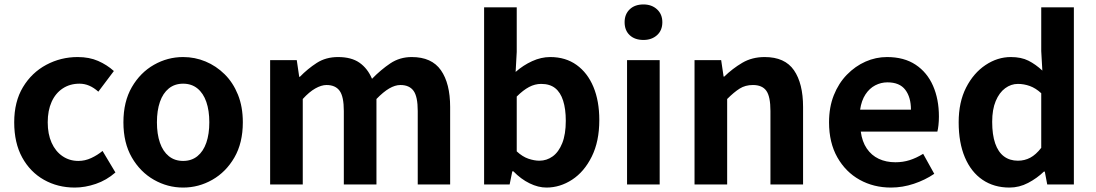

<svg xmlns="http://www.w3.org/2000/svg" viewBox="-20 -831 4936 865"><path d="M317 14Q240 14 178 -21Q116 -56 80 -121.5Q44 -187 44 -280Q44 -373 83.5 -438.5Q123 -504 188.5 -539Q254 -574 330 -574Q382 -574 422 -556.5Q462 -539 493 -511L423 -418Q403 -436 382 -445Q361 -454 338 -454Q295 -454 262.5 -432.5Q230 -411 212.5 -372Q195 -333 195 -280Q195 -227 212.5 -188Q230 -149 261.5 -127.5Q293 -106 333 -106Q363 -106 391 -119Q419 -132 442 -151L500 -54Q460 -19 411.5 -2.5Q363 14 317 14Z M805 14Q735 14 673.5 -21Q612 -56 574 -121.5Q536 -187 536 -280Q536 -373 574 -438.5Q612 -504 673.5 -539Q735 -574 805 -574Q858 -574 906 -554Q954 -534 992 -496.5Q1030 -459 1052 -404.5Q1074 -350 1074 -280Q1074 -187 1036 -121.5Q998 -56 936.5 -21Q875 14 805 14ZM805 -106Q843 -106 869.5 -127.5Q896 -149 909.5 -188Q923 -227 923 -280Q923 -333 909.5 -372Q896 -411 869.5 -432.5Q843 -454 805 -454Q767 -454 740.5 -432.5Q714 -411 700.5 -372Q687 -333 687 -280Q687 -227 700.5 -188Q714 -149 740.5 -127.5Q767 -106 805 -106Z M1197 0V-560H1317L1328 -485H1331Q1366 -521 1407 -547.5Q1448 -574 1503 -574Q1563 -574 1599.5 -548.5Q1636 -523 1656 -476Q1696 -517 1738.5 -545.5Q1781 -574 1835 -574Q1925 -574 1966.5 -514.5Q2008 -455 2008 -349V0H1862V-331Q1862 -396 1843 -422Q1824 -448 1784 -448Q1760 -448 1733.5 -432.5Q1707 -417 1676 -385V0H1529V-331Q1529 -396 1510 -422Q1491 -448 1451 -448Q1428 -448 1400.5 -432.5Q1373 -417 1344 -385V0Z M2442 14Q2405 14 2366 -5Q2327 -24 2293 -59H2288L2276 0H2161V-798H2308V-597L2303 -507Q2337 -537 2377.5 -555.5Q2418 -574 2459 -574Q2528 -574 2577.5 -538.5Q2627 -503 2653.5 -439.5Q2680 -376 2680 -290Q2680 -194 2646 -125.5Q2612 -57 2557.5 -21.5Q2503 14 2442 14ZM2410 -107Q2443 -107 2470 -126.5Q2497 -146 2513 -186Q2529 -226 2529 -287Q2529 -340 2517 -377.5Q2505 -415 2481 -434Q2457 -453 2418 -453Q2390 -453 2363.5 -439Q2337 -425 2308 -396V-149Q2334 -125 2360.5 -116Q2387 -107 2410 -107Z M2805 0V-560H2952V0ZM2879 -651Q2840 -651 2817 -672.5Q2794 -694 2794 -731Q2794 -767 2817 -789Q2840 -811 2879 -811Q2916 -811 2940 -789Q2964 -767 2964 -731Q2964 -694 2940 -672.5Q2916 -651 2879 -651Z M3109 0V-560H3229L3240 -486H3243Q3280 -522 3324 -548Q3368 -574 3425 -574Q3516 -574 3557 -514.5Q3598 -455 3598 -349V0H3451V-331Q3451 -396 3432.5 -422Q3414 -448 3372 -448Q3338 -448 3312.5 -432Q3287 -416 3256 -385V0Z M3994 14Q3916 14 3853 -21Q3790 -56 3752.5 -122Q3715 -188 3715 -280Q3715 -348 3736.5 -402Q3758 -456 3795.5 -494.5Q3833 -533 3879.5 -553.5Q3926 -574 3976 -574Q4053 -574 4105 -539.5Q4157 -505 4183.5 -444.5Q4210 -384 4210 -306Q4210 -286 4208 -267.5Q4206 -249 4203 -238H3858Q3864 -193 3885 -162Q3906 -131 3939 -115.5Q3972 -100 4014 -100Q4048 -100 4078 -109.5Q4108 -119 4139 -138L4189 -48Q4148 -20 4097 -3Q4046 14 3994 14ZM3855 -337H4084Q4084 -393 4058.5 -426.5Q4033 -460 3978 -460Q3949 -460 3923 -446.5Q3897 -433 3879 -405.5Q3861 -378 3855 -337Z M4528 14Q4458 14 4406.5 -21Q4355 -56 4327 -122Q4299 -188 4299 -280Q4299 -371 4332.5 -436.5Q4366 -502 4420 -538Q4474 -574 4534 -574Q4581 -574 4613.5 -557.5Q4646 -541 4676 -513L4671 -601V-798H4818V0H4698L4687 -58H4683Q4652 -28 4612 -7Q4572 14 4528 14ZM4566 -107Q4596 -107 4621.5 -120.5Q4647 -134 4671 -165V-411Q4646 -434 4619.5 -443.5Q4593 -453 4566 -453Q4535 -453 4508.5 -433.5Q4482 -414 4466 -376Q4450 -338 4450 -282Q4450 -224 4463.5 -185Q4477 -146 4503 -126.5Q4529 -107 4566 -107Z"/></svg>

Font: Noto Sans SC
Style: Bold
Weight: 700
Designer: Ryoko NISHIZUKA  (kana, bopomofo & ideographs); Paul D. Hunt (Latin, Greek & Cyrillic); Sandoll Communications , Soo-you
Foundry: Adobe
Version: Version 2.004-H2;hotconv 1.0.118;makeotfexe 2.5.65603